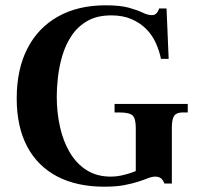

<svg xmlns="http://www.w3.org/2000/svg" viewBox="-20 -692 743 724"><path d="M373 12Q270 12 196 -26.5Q122 -65 82.5 -139.5Q43 -214 43 -321Q43 -430 83 -508.5Q123 -587 198.5 -629.5Q274 -672 378 -672Q433 -672 465.5 -663Q498 -654 517.5 -644.5Q537 -635 552 -635Q562 -635 567.5 -639.5Q573 -644 576 -650L580 -660H608L616 -470H587Q581 -500 567.5 -530Q554 -560 531 -583Q508 -606 475.5 -620Q443 -634 400 -634Q346 -634 309.5 -613Q273 -592 250 -557.5Q227 -523 215 -482Q203 -441 198.5 -401Q194 -361 194 -329Q194 -269 206 -214.5Q218 -160 243 -117.5Q268 -75 306.5 -50.5Q345 -26 398 -26Q417 -26 434 -29.5Q451 -33 465.5 -37.5Q480 -42 492 -47V-210Q492 -245 480 -256.5Q468 -268 429 -268H412V-300H688V-268H669Q646 -268 637 -255.5Q628 -243 628 -210V0H600Q595 -13 587 -19.5Q579 -26 565 -26Q553 -26 538 -20Q523 -14 501.5 -7Q480 0 449 6Q418 12 373 12Z"/></svg>

Font: Frank Ruhl Libre SemiBold
Style: Regular
Weight: 600
Designer: Yanek Iontef
Foundry: Fontef
Version: Version 6.003;gftools[0.9.30]